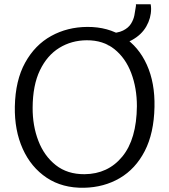

<svg xmlns="http://www.w3.org/2000/svg" viewBox="-20 -878 799 906"><path d="M377 8Q274.5 10 200.5 -39.2Q126.5 -88.5 87.2 -175.8Q48 -263 50 -375Q52.5 -499 98.8 -582.5Q145 -666 221.5 -708.2Q298 -750.5 392 -751Q490 -751.5 562.2 -704.5Q634.5 -657.5 673 -572.2Q711.5 -487 709 -373Q706.5 -249.5 663 -165.2Q619.5 -81 545.2 -37.5Q471 6 377 8ZM379 -56Q489.5 -57 557 -139Q624.5 -221 626 -377Q626 -462.5 599.2 -533.2Q572.5 -604 519.8 -646.2Q467 -688.5 389 -688Q317.5 -687.5 260 -652.2Q202.5 -617 168.5 -546.5Q134.5 -476 134 -370Q133.5 -285 161 -213.5Q188.5 -142 243.2 -98.8Q298 -55.5 379 -56ZM489 -664V-721Q535 -721 560.5 -733.8Q586 -746.5 598 -765.8Q610 -785 614 -805.2Q618 -825.5 620 -841Q621 -846.5 621.5 -850.8Q622 -855 621 -858H691Q692 -852 692.5 -846.8Q693 -841.5 693 -836Q693 -793 670.5 -753.5Q648 -714 602.8 -689Q557.5 -664 489 -664Z"/></svg>

Font: Merriweather Sans Light
Style: Regular
Weight: 300
Designer: Eben Sorkin
Foundry: Eben Sorkin
Version: Version 2.001; ttfautohint (v1.8.3)